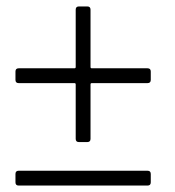

<svg xmlns="http://www.w3.org/2000/svg" viewBox="-20 -576 544 596"><path d="M448 -354V-328Q448 -318 438 -318H265Q261 -318 261 -314V-145Q261 -135 251 -135H225Q215 -135 215 -145V-314Q215 -318 211 -318H38Q28 -318 28 -328V-354Q28 -364 38 -364H211Q215 -364 215 -368V-546Q215 -556 225 -556H251Q261 -556 261 -546V-368Q261 -364 265 -364H438Q448 -364 448 -354ZM38 -46H438Q448 -46 448 -36V-10Q448 0 438 0H38Q28 0 28 -10V-36Q28 -46 38 -46Z"/></svg>

Font: Barlow Light
Style: Regular
Weight: 300
Designer: Jeremy Tribby
Foundry: Tribby Type
Version: Version 1.422